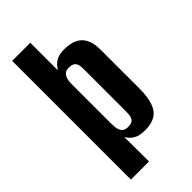

<svg xmlns="http://www.w3.org/2000/svg" viewBox="-236 -683 853 853"><g transform="rotate(-45 190.0 -257.0)"><path d="M37 116V-630H151V-457Q165 -479 183.5 -491Q202 -503 237 -503Q272 -503 297 -492Q322 -481 336 -455.5Q350 -430 350 -386V-145Q350 -90 338 -56.5Q326 -23 301 -8.5Q276 6 237 6Q203 6 182.5 -5.5Q162 -17 150 -39L151 116ZM194 -58Q209 -58 217 -62Q225 -66 229.5 -74Q234 -82 235 -93Q236 -104 236 -117V-374Q236 -387 235 -397.5Q234 -408 229.5 -415.5Q225 -423 216.5 -427Q208 -431 193 -431Q178 -431 169 -424Q160 -417 155.5 -404Q151 -391 151 -376V-126Q151 -112 152 -100Q153 -88 157.5 -78.5Q162 -69 170.5 -63.5Q179 -58 194 -58Z"/></g></svg>

Font: Alumni Sans Thin
Style: Bold
Weight: 700
Version: Version 1.018